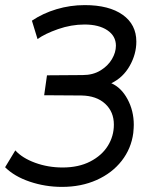

<svg xmlns="http://www.w3.org/2000/svg" viewBox="-30 -717 620 752"><path d="M-10 -62 30 -128Q57 -98 107.5 -79.5Q158 -61 215 -61Q278 -61 323.5 -84.5Q369 -108 392.5 -146Q416 -184 416 -229Q416 -279 382 -310.5Q348 -342 289 -343L143 -344L154 -422L294 -423Q334 -423 363.5 -441Q393 -459 408.5 -485.5Q424 -512 424 -538Q424 -576 390.5 -598.5Q357 -621 301 -621Q249 -621 197.5 -603Q146 -585 117 -564L95 -636Q138 -665 191.5 -681Q245 -697 302 -697Q397 -697 450.5 -659Q504 -621 504 -554Q504 -505 478 -459Q452 -413 406 -391Q445 -374 469.5 -328.5Q494 -283 494 -228Q494 -218 492 -196Q484 -135 446.5 -87Q409 -39 348.5 -12Q288 15 213 15Q147 15 86.5 -5.5Q26 -26 -10 -62Z"/></svg>

Font: Bellota Text
Style: Bold Italic
Weight: 700
Italic angle: -7.5°
Designer: Kemie Guaida
Foundry: Kemie Guaida
Version: Version 4.001